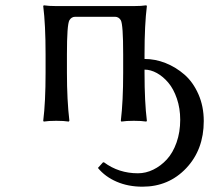

<svg xmlns="http://www.w3.org/2000/svg" viewBox="-20 -453 784 720"><path d="M190.9 -430.2H481.9Q510.7 -430.2 528.8 -433.1L530.8 -430.2Q522 -360.4 522 -250V-231.9Q562 -231.9 600.8 -216.6Q639.6 -201.2 671.9 -173.1Q704.1 -145 724.1 -99.6Q744.1 -54.2 744.1 1Q744.1 107.9 678.5 177.5Q612.8 247.1 514.2 247.1Q460.9 247.1 417.7 228.5Q374.5 210 347.2 176.8L366.2 155.8H370.1Q425.3 196.8 497.1 196.8Q526.9 196.8 554.9 183.1Q583 169.4 605.7 144.8Q628.4 120.1 642.1 81.3Q655.8 42.5 655.8 -3.9Q655.8 -46.9 643.3 -83.3Q630.9 -119.6 611.3 -142.8Q591.8 -166 568.4 -179Q544.9 -191.9 522 -191.9V-180.2Q522 -69.8 530.8 0L528.8 2.9Q510.7 0 481.9 0Q453.1 0 435.1 2.9L433.1 0Q441.9 -73.2 441.9 -180.2V-250Q441.9 -360.8 433.1 -377Q425.3 -390.1 411.1 -390.1H262.2Q248 -390.1 240.2 -377Q231 -360.4 231 -250V-180.2Q231 -77.6 240.2 0L237.8 2.9Q219.7 0 190.9 0Q162.1 0 144 2.9L142.1 0Q150.9 -69.8 150.9 -180.2V-250Q150.9 -360.4 142.1 -430.2L144 -433.1Q162.6 -430.2 190.9 -430.2Z"/></svg>

Font: Linear Smooth
Style: Regular
Weight: 400
Designer: Philipp H. Poll, Flanker
Foundry: Philipp H. Poll, reworked by Flanker
Version: Version 1.061 | FøM Fix